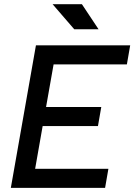

<svg xmlns="http://www.w3.org/2000/svg" viewBox="-20 -914 653 934"><path d="M32.7 0 154.8 -693.4H613.3L597.2 -600.6H240.7L204.1 -393.6H472.7L456.5 -300.8H187.5L150.9 -92.8H507.3L491.2 0ZM341.3 -771.5 235.8 -893.6H378.4L459.5 -771.5Z"/></svg>

Font: Cascadia Mono
Style: Italic
Weight: 400
Italic angle: -10°
Monospace: yes
Designer: Aaron Bell
Foundry: Saja Typeworks
Version: Version 2404.023; ttfautohint (v1.8.4)